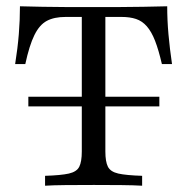

<svg xmlns="http://www.w3.org/2000/svg" viewBox="-20 -591 596 611"><path d="M123.4 0V-31.5Q174.2 -33.1 199.2 -38.7Q224.2 -44.4 232.3 -60.5Q240.3 -76.6 240.3 -108.9V-537.1H188.7Q152.4 -537.1 129 -524.6Q105.6 -512.1 89.5 -479.4Q73.4 -446.8 60.5 -387.1H28.2Q36.3 -437.9 39.9 -482.7Q43.5 -527.4 43.5 -571Q76.6 -570.2 115.3 -569.4Q154 -568.5 196 -568.5Q237.9 -568.5 278.2 -568.5Q312.1 -568.5 353.2 -568.5Q394.4 -568.5 435.9 -569.4Q477.4 -570.2 512.1 -571Q512.1 -527.4 516.1 -481.9Q520.2 -436.3 527.4 -387.1H495.2Q484.7 -432.3 473.4 -461.3Q462.1 -490.3 447.2 -507.3Q432.3 -524.2 412.9 -530.6Q393.5 -537.1 366.9 -537.1H315.3V-108.9Q315.3 -76.6 323.4 -60.5Q331.5 -44.4 356.5 -38.7Q381.5 -33.1 432.3 -31.5V0Q406.5 -1.6 365.7 -2Q325 -2.4 279 -2.4Q229 -2.4 188.3 -2Q147.6 -1.6 123.4 0ZM70.2 -252.4V-283.1H487.1V-252.4Z"/></svg>

Font: Playfair 12pt Light
Style: Regular
Weight: 300
Designer: Claus Eggers Sørensen
Foundry: Claus Eggers Sørensen
Version: Version 2.000;gftools[0.9.28]